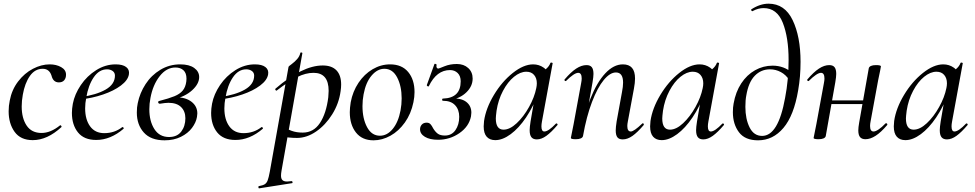

<svg xmlns="http://www.w3.org/2000/svg" viewBox="-20 -749 5299 1044"><path d="M27 -144Q27 -174 33 -202Q44 -261 78.5 -306Q113 -351 159 -375Q205 -399 250 -399Q286 -399 312.5 -384Q339 -369 339 -343Q339 -324 329 -312.5Q319 -301 300 -301Q269 -301 260 -338Q248 -375 212 -375Q170 -375 142.5 -336Q115 -297 104 -234Q98 -201 98 -170Q98 -106 125 -66Q152 -26 206 -26Q255 -26 306 -67L308 -68Q311 -68 313.5 -64Q316 -60 314 -58Q237 13 158 13Q92 13 59.5 -32Q27 -77 27 -144Z M371 -135Q371 -157 376 -185Q386 -237 419.5 -286.5Q453 -336 503 -367.5Q553 -399 609 -399Q647 -399 666 -384.5Q685 -370 681 -345Q676 -313 637.5 -284Q599 -255 540 -235Q481 -215 416 -208L418 -221Q504 -233 554.5 -262Q605 -291 605 -338Q605 -354 592.5 -363Q580 -372 562 -372Q519 -372 489.5 -328.5Q460 -285 449 -218Q443 -188 443 -160Q443 -99 470 -62Q497 -25 547 -25Q603 -25 645 -58H646Q649 -58 651.5 -55Q654 -52 652 -49Q581 12 503 12Q437 12 404 -29Q371 -70 371 -135Z M724 -137Q724 -167 729 -188Q740 -243 771.5 -291.5Q803 -340 852 -369.5Q901 -399 960 -399Q1009 -399 1036 -379.5Q1063 -360 1063 -330Q1063 -293 1024.5 -258Q986 -223 923 -209L938 -220Q990 -220 1021.5 -195.5Q1053 -171 1053 -132Q1053 -125 1051 -113Q1046 -83 1024 -53.5Q1002 -24 963.5 -5Q925 14 875 14Q800 14 762 -28.5Q724 -71 724 -137ZM988 -106Q988 -144 964.5 -167Q941 -190 896 -190Q880 -190 850 -185H849Q845 -185 842.5 -187.5Q840 -190 840 -193Q840 -199 846 -200Q900 -214 929 -226Q958 -238 973.5 -256.5Q989 -275 993 -306Q994 -311 994 -321Q994 -352 977.5 -367Q961 -382 934 -382Q885 -382 848 -334.5Q811 -287 798 -216Q792 -185 792 -155Q792 -90 819.5 -47Q847 -4 899 -4Q943 -4 965.5 -33.5Q988 -63 988 -106Z M1128 -135Q1128 -157 1133 -185Q1143 -237 1176.5 -286.5Q1210 -336 1260 -367.5Q1310 -399 1366 -399Q1404 -399 1423 -384.5Q1442 -370 1438 -345Q1433 -313 1394.5 -284Q1356 -255 1297 -235Q1238 -215 1173 -208L1175 -221Q1261 -233 1311.5 -262Q1362 -291 1362 -338Q1362 -354 1349.5 -363Q1337 -372 1319 -372Q1276 -372 1246.5 -328.5Q1217 -285 1206 -218Q1200 -188 1200 -160Q1200 -99 1227 -62Q1254 -25 1304 -25Q1360 -25 1402 -58H1403Q1406 -58 1408.5 -55Q1411 -52 1409 -49Q1338 12 1260 12Q1194 12 1161 -29Q1128 -70 1128 -135Z M1388 263Q1410 259 1420 252.5Q1430 246 1435.5 231.5Q1441 217 1447 185L1549 -386Q1549 -388 1566 -400.5Q1583 -413 1596 -428Q1609 -443 1613 -461Q1613 -464 1618 -464Q1620 -464 1622.5 -462.5Q1625 -461 1624 -459L1511 178Q1508 195 1508 206Q1508 223 1516 230.5Q1524 238 1541 238Q1547 238 1565 236Q1569 235 1570.5 240.5Q1572 246 1568 247L1390 275Q1386 276 1385 270Q1384 264 1388 263ZM1507 -8 1517 -63Q1540 -47 1566 -37.5Q1592 -28 1626 -28Q1685 -28 1719.5 -80Q1754 -132 1765 -220Q1767 -244 1767 -255Q1767 -353 1685 -353Q1642 -353 1596 -330Q1550 -307 1485 -257L1483 -256Q1480 -256 1477.5 -260.5Q1475 -265 1478 -267Q1624 -393 1735 -393Q1784 -393 1809.5 -366.5Q1835 -340 1835 -289Q1835 -273 1832 -253Q1823 -186 1786.5 -127.5Q1750 -69 1699 -34Q1648 1 1595 1Q1550 1 1507 -8Z M1882 -139Q1882 -161 1887 -193Q1898 -252 1929.5 -299Q1961 -346 2006 -372.5Q2051 -399 2101 -399Q2165 -399 2199.5 -357.5Q2234 -316 2234 -248Q2234 -222 2228 -193Q2215 -130 2181.5 -83Q2148 -36 2103 -11Q2058 14 2011 14Q1949 14 1915.5 -28.5Q1882 -71 1882 -139ZM2158 -149Q2164 -181 2164 -214Q2164 -281 2139.5 -328Q2115 -375 2070 -375Q2032 -375 2000.5 -338Q1969 -301 1957 -236Q1951 -205 1951 -172Q1951 -104 1976 -57.5Q2001 -11 2046 -11Q2085 -11 2115.5 -48Q2146 -85 2158 -149Z M2464 -401Q2502 -401 2526 -379Q2550 -357 2550 -322Q2550 -280 2516 -247Q2482 -214 2428 -205L2432 -213Q2486 -217 2514.5 -195.5Q2543 -174 2543 -136Q2543 -130 2541 -116Q2530 -61 2478 -25Q2426 11 2362 11Q2317 11 2290.5 -5Q2264 -21 2264 -46Q2264 -61 2273.5 -71.5Q2283 -82 2300 -82Q2313 -82 2320.5 -74Q2328 -66 2336 -50Q2347 -32 2360.5 -22Q2374 -12 2399 -12Q2436 -12 2456.5 -41.5Q2477 -71 2477 -114Q2477 -153 2454.5 -177Q2432 -201 2389 -201Q2384 -201 2384 -207Q2384 -213 2389 -213Q2485 -216 2485 -307Q2485 -336 2468.5 -352Q2452 -368 2427 -368Q2354 -368 2312 -281Q2312 -279 2309 -279Q2306 -279 2303 -281.5Q2300 -284 2301 -287L2342 -400Q2342 -402 2345 -402Q2348 -402 2351.5 -400Q2355 -398 2354 -396Q2353 -393 2353 -389Q2353 -383 2356 -379.5Q2359 -376 2363 -376Q2366 -376 2396.5 -388.5Q2427 -401 2464 -401Z M2610 -62Q2610 -71 2612 -91Q2622 -160 2665.5 -232.5Q2709 -305 2768 -352Q2827 -399 2879 -399Q2911 -399 2936.5 -381Q2962 -363 2965 -328L2917 -357Q2931 -359 2948.5 -373.5Q2966 -388 2973 -407Q2975 -409 2977 -409Q2980 -409 2983 -407.5Q2986 -406 2985 -405L2927 -89Q2924 -73 2924 -62Q2924 -34 2940 -34Q2962 -34 3003 -77Q3004 -78 3006 -78Q3009 -78 3011 -74.5Q3013 -71 3011 -69Q2978 -30 2951 -10.5Q2924 9 2899 9Q2879 9 2869.5 -3Q2860 -15 2860 -41Q2860 -57 2865 -89L2889 -229L2908 -246Q2880 -169 2840.5 -110.5Q2801 -52 2757 -19.5Q2713 13 2673 13Q2643 13 2626.5 -5.5Q2610 -24 2610 -62ZM2896 -270Q2899 -284 2899 -296Q2899 -324 2884 -341.5Q2869 -359 2842 -359Q2809 -359 2775 -331.5Q2741 -304 2715 -255Q2689 -206 2680 -147Q2676 -115 2676 -105Q2676 -44 2718 -44Q2752 -44 2789.5 -79Q2827 -114 2856.5 -167Q2886 -220 2896 -270Z M3328 -40Q3328 -57 3333 -89L3362 -248Q3368 -278 3368 -300Q3368 -355 3329 -355Q3297 -355 3263 -314Q3229 -273 3199 -194.5Q3169 -116 3150 -9L3136 -10Q3156 -126 3191 -214Q3226 -302 3271.5 -350.5Q3317 -399 3367 -399Q3400 -399 3416.5 -380Q3433 -361 3433 -322Q3433 -299 3427 -267L3394 -89Q3391 -74 3391 -64Q3391 -34 3410 -34Q3427 -34 3472 -77Q3474 -79 3475 -79Q3478 -79 3480 -75.5Q3482 -72 3480 -69Q3446 -29 3419 -10Q3392 9 3366 9Q3346 9 3337 -2.5Q3328 -14 3328 -40ZM3084 1 3088 -19Q3097 -62 3099 -74L3140 -297Q3143 -312 3143 -322Q3143 -353 3124 -353Q3113 -353 3096 -341.5Q3079 -330 3058 -309Q3057 -308 3055 -308Q3052 -308 3050 -311.5Q3048 -315 3050 -317Q3084 -357 3113 -376Q3142 -395 3169 -395Q3189 -395 3198 -383.5Q3207 -372 3207 -347Q3207 -332 3202 -302L3150 -9Q3148 -1 3138 3.5Q3128 8 3111 8Q3084 8 3084 1Z M3515 -62Q3515 -71 3517 -91Q3527 -160 3570.5 -232.5Q3614 -305 3673 -352Q3732 -399 3784 -399Q3816 -399 3841.5 -381Q3867 -363 3870 -328L3822 -357Q3836 -359 3853.5 -373.5Q3871 -388 3878 -407Q3880 -409 3882 -409Q3885 -409 3888 -407.5Q3891 -406 3890 -405L3832 -89Q3829 -73 3829 -62Q3829 -34 3845 -34Q3867 -34 3908 -77Q3909 -78 3911 -78Q3914 -78 3916 -74.5Q3918 -71 3916 -69Q3883 -30 3856 -10.5Q3829 9 3804 9Q3784 9 3774.5 -3Q3765 -15 3765 -41Q3765 -57 3770 -89L3794 -229L3813 -246Q3785 -169 3745.5 -110.5Q3706 -52 3662 -19.5Q3618 13 3578 13Q3548 13 3531.5 -5.5Q3515 -24 3515 -62ZM3801 -270Q3804 -284 3804 -296Q3804 -324 3789 -341.5Q3774 -359 3747 -359Q3714 -359 3680 -331.5Q3646 -304 3620 -255Q3594 -206 3585 -147Q3581 -115 3581 -105Q3581 -44 3623 -44Q3657 -44 3694.5 -79Q3732 -114 3761.5 -167Q3791 -220 3801 -270Z M3965 -139Q3965 -166 3969 -186Q3980 -249 4010.5 -295.5Q4041 -342 4085.5 -367Q4130 -392 4181 -392Q4243 -392 4289 -352L4272 -313Q4254 -342 4226 -357Q4198 -372 4167 -372Q4118 -372 4084 -337Q4050 -302 4038 -230Q4033 -205 4033 -168Q4033 -102 4056 -56Q4079 -10 4124 -10Q4212 -10 4249 -217Q4268 -315 4268 -423Q4268 -545 4236.5 -625Q4205 -705 4132 -705Q4103 -705 4073 -689L4071 -688Q4068 -688 4065.5 -692Q4063 -696 4065 -698Q4113 -729 4159 -729Q4247 -729 4290 -639.5Q4333 -550 4333 -413Q4333 -332 4320 -258Q4297 -121 4240 -53.5Q4183 14 4102 14Q4031 14 3998 -30Q3965 -74 3965 -139Z M4404 1 4408 -19Q4417 -62 4419 -74L4460 -297Q4463 -312 4463 -322Q4463 -353 4444 -353Q4433 -353 4416 -341.5Q4399 -330 4378 -309Q4377 -308 4375 -308Q4372 -308 4370 -311.5Q4368 -315 4370 -317Q4404 -357 4433 -376Q4462 -395 4489 -395Q4509 -395 4518 -383.5Q4527 -372 4527 -347Q4527 -332 4522 -302L4470 -9Q4468 -1 4458 3.5Q4448 8 4431 8Q4404 8 4404 1ZM4473 -203H4708L4705 -183H4469ZM4647 -40Q4647 -56 4652 -84L4704 -378Q4706 -386 4716 -390.5Q4726 -395 4743 -395Q4770 -395 4770 -388L4766 -366Q4756 -319 4755 -313L4714 -90Q4711 -75 4711 -64Q4711 -34 4730 -34Q4741 -34 4758 -45.5Q4775 -57 4795 -78Q4796 -79 4798 -79Q4802 -79 4804 -75.5Q4806 -72 4804 -69Q4770 -29 4741 -10.5Q4712 8 4686 8Q4666 8 4656.5 -3.5Q4647 -15 4647 -40Z M4840 -62Q4840 -71 4842 -91Q4852 -160 4895.5 -232.5Q4939 -305 4998 -352Q5057 -399 5109 -399Q5141 -399 5166.5 -381Q5192 -363 5195 -328L5147 -357Q5161 -359 5178.5 -373.5Q5196 -388 5203 -407Q5205 -409 5207 -409Q5210 -409 5213 -407.5Q5216 -406 5215 -405L5157 -89Q5154 -73 5154 -62Q5154 -34 5170 -34Q5192 -34 5233 -77Q5234 -78 5236 -78Q5239 -78 5241 -74.5Q5243 -71 5241 -69Q5208 -30 5181 -10.5Q5154 9 5129 9Q5109 9 5099.5 -3Q5090 -15 5090 -41Q5090 -57 5095 -89L5119 -229L5138 -246Q5110 -169 5070.5 -110.5Q5031 -52 4987 -19.5Q4943 13 4903 13Q4873 13 4856.5 -5.5Q4840 -24 4840 -62ZM5126 -270Q5129 -284 5129 -296Q5129 -324 5114 -341.5Q5099 -359 5072 -359Q5039 -359 5005 -331.5Q4971 -304 4945 -255Q4919 -206 4910 -147Q4906 -115 4906 -105Q4906 -44 4948 -44Q4982 -44 5019.5 -79Q5057 -114 5086.5 -167Q5116 -220 5126 -270Z"/></svg>

Font: Cormorant Garamond Medium
Style: Italic
Weight: 500
Italic angle: -10°
Designer: Christian Thalmann (Catharsis Fonts)
Foundry: Catharsis Fonts
Version: Version 4.000